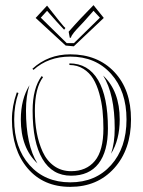

<svg xmlns="http://www.w3.org/2000/svg" viewBox="-20 -749 556 747"><path d="M45.4 -389.6 51.8 -387.2Q35.2 -339.8 35.2 -284.2Q35.2 -173.8 95 -106.7Q154.8 -39.6 253.4 -39.6Q352.1 -39.6 412.1 -106.7Q472.2 -173.8 472.2 -284.2Q472.2 -394.5 412.1 -461.7Q352.1 -528.8 253.4 -528.8Q167.5 -528.8 110.4 -477.1L106 -481.4Q167.5 -537.6 253.4 -537.6Q359.9 -537.6 424.8 -469Q489.7 -400.4 489.7 -284.2Q489.7 -167 424.3 -94.5Q358.9 -22 253.4 -22Q148.9 -22 87.6 -94Q26.4 -166 26.4 -284.2Q26.4 -336.4 45.4 -389.6ZM250 -496.1V-502.4Q323.2 -502.4 361.6 -437.5Q399.9 -372.6 399.9 -249Q399.9 -159.7 363.3 -112.5Q326.7 -65.4 256.8 -65.4Q183.6 -65.4 145.3 -130.4Q106.9 -195.3 106.9 -318.8Q106.9 -405.3 142.1 -453.1L147.5 -448.7Q115.7 -406.2 115.7 -318.8Q115.7 -272.9 123 -232.9Q130.4 -192.9 146.2 -158.2Q162.1 -123.5 190.4 -103.3Q218.8 -83 256.8 -83Q315.9 -83 349.1 -123Q382.3 -163.1 382.3 -249Q382.3 -286.1 378.9 -319.1Q375.5 -352.1 366.2 -385.5Q356.9 -418.9 342.5 -442.6Q328.1 -466.3 304.4 -481.2Q280.8 -496.1 250 -496.1ZM412.1 -150.9Q426.3 -193.4 426.3 -249Q426.3 -382.8 381.3 -455.1Q445.8 -394.5 445.8 -284.2Q445.8 -205.6 412.1 -150.9ZM94.7 -417.5Q81.1 -376.5 81.1 -318.8Q81.1 -185.1 125.5 -113.3Q61 -173.8 61 -284.2Q61 -362.8 94.7 -417.5ZM247.1 -625.5Q253.4 -633.3 271.2 -652.6Q289.1 -671.9 293.9 -677.2L343.8 -729L383.8 -679.2L267.1 -568.8L235.4 -571.8L118.7 -679.2L163.1 -727.1L208 -670.4Q212.9 -665 220.7 -655Q228.5 -645 234.4 -640.1L229.5 -633.3Q226.1 -637.7 200.2 -665L163.1 -707L138.7 -680.2L239.7 -581.1H267.6L368.7 -680.2L343.8 -707L306.6 -665Q300.3 -658.2 291.3 -648.7Q282.2 -639.2 277.3 -633.8Q272.5 -628.4 267.3 -622.1Q262.2 -615.7 259.5 -611.1Q256.8 -606.4 255.9 -602.1H251.5Z"/></svg>

Font: FoglihtenNo03
Style: Regular
Weight: 500
Version: Version 0.59